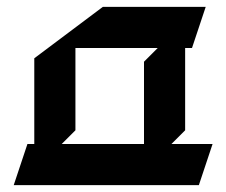

<svg xmlns="http://www.w3.org/2000/svg" viewBox="-20 -530 660 560"><path d="M520 -150V-390H540L580 -510H280L80 -360V-110H60L20 10H560L600 -110H480ZM200 -390H440L400 -350V-110H160L200 -150Z"/></svg>

Font: Abibas
Style: Medium
Weight: 500
Version: Version 0.3